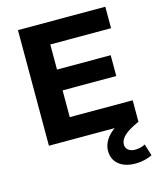

<svg xmlns="http://www.w3.org/2000/svg" viewBox="-134 -795 938 1123"><g transform="rotate(-15 335.5 -234.0)"><path d="M625 -130V0H83V-700H612V-570H244V-418H569V-292H244V-130ZM409 120Q409 71 447.5 29Q486 -13 563 -41L625 0Q562 28 535 53.5Q508 79 508 107Q508 128 523.5 140.5Q539 153 565 153Q599 153 626 138L648 209Q629 219 602 225.5Q575 232 547 232Q483 232 446 201.5Q409 171 409 120Z"/></g></svg>

Font: Montserrat-Bold
Style: Bold
Weight: 700
Version: Version 7.200